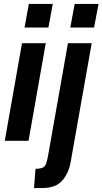

<svg xmlns="http://www.w3.org/2000/svg" viewBox="-20 -720 524 982"><path d="M4.5 0 92.5 -499H214L126 0ZM105.5 -579 127.5 -700H250L227.5 -579ZM154 242 161.5 143.5Q187 143 199 137.2Q211 131.5 216.8 114Q222.5 96.5 228.5 61.5L327.5 -499H449L341 111Q331.5 164.5 299 202.8Q266.5 241 199.5 241.5ZM339.5 -579 362 -700H484L461 -579Z"/></svg>

Font: Cabin
Style: Bold Italic
Weight: 700
Width: 4
Italic angle: -10°
Designer: Pablo Impallari
Foundry: Pablo Impallari. http://www.impallari.com Igino Marini. http://www.ikern.com
Version: Version 3.001